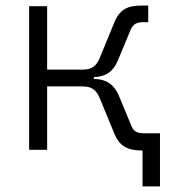

<svg xmlns="http://www.w3.org/2000/svg" viewBox="-20 -540 626 692"><path d="M85 0H149.9V-228.5H278.8C311 -228.5 328.1 -214.8 339.8 -185.5L391.6 -59.6C410.6 -13.2 439 2.4 492.2 2.4H493.7V131.8H556.6V-59.6H498C475.6 -59.6 462.4 -65.9 454.6 -84L407.7 -196.8C391.1 -235.8 361.8 -255.4 318.8 -255.4H318.4V-262.2C360.4 -262.7 388.2 -282.2 404.3 -320.8L451.2 -433.6C459.5 -452.6 472.7 -460 494.6 -460H514.2V-520H490.7C437 -520 410.6 -504.4 391.6 -458L339.8 -332C328.1 -302.7 311 -289.1 278.8 -289.1H149.9V-517.6H85Z"/></svg>

Font: Cascadia Mono Light
Style: Regular
Weight: 300
Monospace: yes
Designer: Aaron Bell
Foundry: Saja Typeworks
Version: Version 2404.023